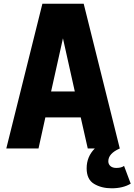

<svg xmlns="http://www.w3.org/2000/svg" viewBox="-20 -802 726 1037"><path d="M583 215Q528 215 488 191Q448 167 448 107Q448 44 492 0H454L416 -168H225L188 0H14L209 -782H432L627 0Q565 27 565 69Q565 85 576.5 95Q588 105 608 105Q636 105 650 94L686 190Q644 215 583 215ZM384 -308 320 -595 256 -308Z"/></svg>

Font: Tanohe Sans
Style: Bold
Weight: 700
Designer: Village Type and Design LLC & Cristiano Sobral
Foundry: Cooper Hewitt Smithsonian Design Museum
Version: Version 1.00;September 29, 2021;FontCreator 13.0.0.2655 64-b